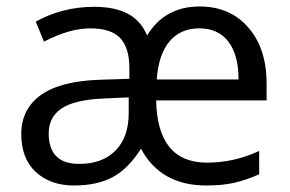

<svg xmlns="http://www.w3.org/2000/svg" viewBox="-20 -565 898 595"><path d="M465.8 -318.8H719.2Q719.2 -395 687.7 -436Q656.2 -477.1 597.7 -477.1Q539.1 -477.1 505.1 -436.5Q471.2 -396 465.8 -318.8ZM130.9 -151.4Q130.9 -56.6 226.1 -57.1Q296.9 -57.1 337.9 -98.4Q378.9 -139.6 378.9 -214.8V-263.2L301.8 -259.8Q210.9 -255.9 170.9 -229Q130.9 -202.1 130.9 -151.4ZM621.1 -61Q705.6 -61 783.2 -97.2V-24.9Q741.2 -6.3 704.8 1.7Q668.5 9.8 619.1 9.8Q478 9.8 417 -104Q377.4 -42 329.3 -16.1Q281.2 9.8 209 9.8Q136.7 9.8 91.3 -31.7Q45.9 -73.2 45.9 -149.9Q45.9 -226.6 106.4 -270.3Q167 -314 291 -317.9L380.9 -320.8V-354Q380.9 -417 352.5 -447Q324.2 -477.1 259.8 -477.1Q195.3 -477.1 116.2 -436L90.8 -498Q173.8 -543.9 272 -543.9Q335.4 -543.9 375.7 -522.7Q416 -501.5 436 -455.1Q490.2 -544.9 599.1 -544.9Q692.9 -544.9 749.5 -479.7Q806.2 -414.6 806.2 -306.2V-253.9H463.9Q467.8 -61 621.1 -61Z"/></svg>

Font: OpenSans-Regular
Style: Regular
Weight: 400
Foundry: Ascender Corporation
Version: Version 1.10